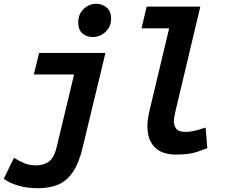

<svg xmlns="http://www.w3.org/2000/svg" viewBox="-69 -806 1209 1016"><path d="M132 190Q74 190 27 176Q-20 162 -49 140L5 29Q30 45 58 57Q86 69 122 69Q164 69 191 48Q218 27 231 -28L323 -412H110L138 -526H489L369 -28Q349 57 316.5 104.5Q284 152 238.5 171Q193 190 132 190ZM421 -610Q390 -610 367.5 -629Q345 -648 345 -687Q345 -732 374 -759Q403 -786 440 -786Q472 -786 495.5 -766Q519 -746 519 -708Q519 -665 489.5 -637.5Q460 -610 421 -610Z M863 12Q787 12 749 -27.5Q711 -67 711 -137Q711 -156 714 -177Q717 -198 722 -220L826 -656H680L707 -771H991L858 -211Q856 -200 853.5 -187Q851 -174 851 -164Q851 -142 863.5 -125Q876 -108 913 -108Q934 -108 956 -113Q978 -118 995 -123.5Q1012 -129 1019 -131L1028 -22Q1019 -18 976 -3Q933 12 863 12Z"/></svg>

Font: Ubuntu Sans Mono
Style: Italic
Weight: 400
Italic angle: -13.5°
Monospace: yes
Designer: Dalton Maag Ltd
Foundry: Dalton Maag Ltd
Version: Version 1.006